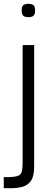

<svg xmlns="http://www.w3.org/2000/svg" viewBox="-26 -873 262 1018"><path d="M-6 125V66H25Q49 65 62.5 61.5Q76 58 83 49.5Q90 41 92 25Q94 9 94 -18V-204H155V13Q155 61 138.5 85Q122 109 94.5 117Q67 125 32 125ZM94 -196V-634H155V-196ZM125 -782Q115 -782 106.5 -784.5Q98 -787 93.5 -794.5Q89 -802 89 -818Q89 -841 99.5 -847Q110 -853 125 -853Q139 -853 149.5 -847Q160 -841 160 -818Q160 -802 155.5 -794.5Q151 -787 143 -784.5Q135 -782 125 -782Z"/></svg>

Font: Matangi
Style: Regular
Weight: 400
Designer: Prashant Pant
Foundry: The Graphic Ant
Version: Version 3.002